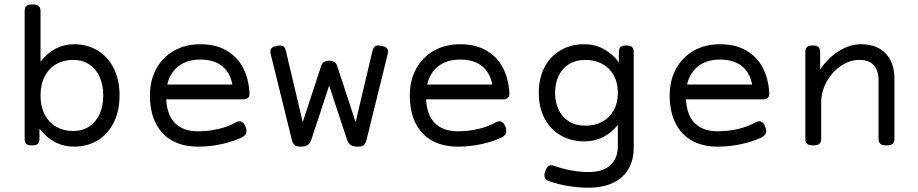

<svg xmlns="http://www.w3.org/2000/svg" viewBox="-20 -666 4237 886"><path d="M167 -613.8V-381.3Q230 -461.9 321.8 -461.9Q382.3 -461.9 429.9 -433.3Q477.5 -404.8 504.6 -351.3Q531.7 -297.9 531.7 -225.6Q531.7 -153.3 504.6 -99.9Q477.5 -46.4 429.9 -17.8Q382.3 10.7 321.8 10.7Q273.9 10.7 233.4 -10.7Q192.9 -32.2 162.1 -72.3V-26.9Q162.1 -9.8 154.8 -2.4Q147.5 4.9 128.4 4.9H127.4Q108.4 4.9 101.1 -2.4Q93.8 -9.8 93.8 -26.9V-613.8Q93.8 -630.9 101.8 -638.2Q109.9 -645.5 129.9 -645.5H130.9Q150.9 -645.5 158.9 -638.2Q167 -630.9 167 -613.8ZM167 -225.6Q167 -174.8 186.3 -137.7Q205.6 -100.6 239.5 -81.1Q273.4 -61.5 316.9 -61.5Q360.4 -61.5 391.8 -82.3Q423.3 -103 439.9 -140.4Q456.5 -177.7 456.5 -225.6Q456.5 -273.4 439.9 -310.8Q423.3 -348.1 391.8 -368.9Q360.4 -389.6 316.9 -389.6Q273.4 -389.6 239.5 -370.1Q205.6 -350.6 186.3 -313.5Q167 -276.4 167 -225.6Z M1131.3 -237.8Q1132.3 -221.7 1124.8 -214.6Q1117.2 -207.5 1100.6 -207.5H747.1Q750.5 -134.8 788.1 -97.4Q825.7 -60.1 894 -60.1Q942.9 -60.1 989.5 -71.3Q1036.1 -82.5 1069.8 -102.1Q1078.1 -106.4 1085 -106.4Q1094.2 -106.4 1101.8 -99.4Q1109.4 -92.3 1113.8 -79.1Q1117.2 -70.3 1117.2 -61.5Q1117.2 -42 1095.7 -31.7Q1056.2 -12.7 1002.4 -1Q948.7 10.7 894 10.7Q823.2 10.7 773.4 -17.6Q723.6 -45.9 697.8 -99.1Q671.9 -152.3 671.9 -225.6Q671.9 -295.4 701.4 -349.1Q731 -402.8 783.7 -432.4Q836.4 -461.9 903.8 -461.9Q974.6 -461.9 1024.4 -433.3Q1074.2 -404.8 1100.8 -354.5Q1127.4 -304.2 1131.3 -237.8ZM752 -275.9H1052.2Q1042 -331.5 1004.6 -361.3Q967.3 -391.1 903.8 -391.1Q843.3 -391.1 803.7 -360.6Q764.2 -330.1 752 -275.9Z M1770.5 -428.7Q1770.5 -421.9 1768.6 -414.6L1671.4 -21Q1667 -3.4 1658.4 3.7Q1649.9 10.7 1631.3 10.7Q1610.4 10.7 1598.6 3.2Q1586.9 -4.4 1581.5 -21L1499 -271L1416.5 -21Q1411.1 -4.4 1399.4 3.2Q1387.7 10.7 1366.7 10.7Q1348.1 10.7 1339.6 3.7Q1331.1 -3.4 1326.7 -21L1229.5 -414.6Q1227.5 -421.9 1227.5 -428.7Q1227.5 -439 1234.4 -445.1Q1241.2 -451.2 1256.8 -454.1Q1265.1 -456.1 1272.9 -456.1Q1284.2 -456.1 1290.3 -450.2Q1296.4 -444.3 1299.3 -431.2L1377 -102.5L1462.4 -362.8Q1470.2 -385.7 1499 -385.7Q1527.8 -385.7 1535.6 -362.8L1621.1 -102.5L1698.7 -431.2Q1701.7 -444.3 1707.8 -450.2Q1713.9 -456.1 1725.1 -456.1Q1732.9 -456.1 1741.2 -454.1Q1756.8 -451.2 1763.7 -445.1Q1770.5 -439 1770.5 -428.7Z M2330.6 -237.8Q2331.5 -221.7 2324 -214.6Q2316.4 -207.5 2299.8 -207.5H1946.3Q1949.7 -134.8 1987.3 -97.4Q2024.9 -60.1 2093.3 -60.1Q2142.1 -60.1 2188.7 -71.3Q2235.4 -82.5 2269 -102.1Q2277.3 -106.4 2284.2 -106.4Q2293.5 -106.4 2301 -99.4Q2308.6 -92.3 2313 -79.1Q2316.4 -70.3 2316.4 -61.5Q2316.4 -42 2294.9 -31.7Q2255.4 -12.7 2201.7 -1Q2147.9 10.7 2093.3 10.7Q2022.5 10.7 1972.7 -17.6Q1922.9 -45.9 1897 -99.1Q1871.1 -152.3 1871.1 -225.6Q1871.1 -295.4 1900.6 -349.1Q1930.2 -402.8 1982.9 -432.4Q2035.6 -461.9 2103 -461.9Q2173.8 -461.9 2223.6 -433.3Q2273.4 -404.8 2300 -354.5Q2326.7 -304.2 2330.6 -237.8ZM1951.2 -275.9H2251.5Q2241.2 -331.5 2203.9 -361.3Q2166.5 -391.1 2103 -391.1Q2042.5 -391.1 2002.9 -360.6Q1963.4 -330.1 1951.2 -275.9Z M2835.9 -378.9V-424.3Q2835.9 -441.4 2843.3 -448.7Q2850.6 -456.1 2869.6 -456.1H2870.6Q2889.6 -456.1 2897 -448.7Q2904.3 -441.4 2904.3 -424.3V14.6Q2904.3 72.8 2879.6 114.5Q2855 156.2 2808.1 178.2Q2761.2 200.2 2695.3 200.2Q2648.4 200.2 2600.6 192.1Q2552.7 184.1 2511.2 168.9Q2492.2 162.1 2492.2 143.1Q2492.2 135.3 2496.1 123.5Q2504.9 96.7 2523.9 96.7Q2529.3 96.7 2534.7 98.6Q2572.8 112.3 2614.7 120.1Q2656.7 127.9 2695.3 127.9Q2762.7 127.9 2796.9 95.9Q2831.1 64 2831.1 8.3V-89.8Q2770.5 -13.7 2676.3 -13.7Q2615.7 -13.7 2568.1 -40.8Q2520.5 -67.9 2493.4 -118.7Q2466.3 -169.4 2466.3 -237.8Q2466.3 -306.2 2493.4 -356.9Q2520.5 -407.7 2568.1 -434.8Q2615.7 -461.9 2676.3 -461.9Q2724.1 -461.9 2764.6 -440.4Q2805.2 -418.9 2835.9 -378.9ZM2541.5 -237.8Q2541.5 -193.4 2558.1 -158.9Q2574.7 -124.5 2606.2 -105.2Q2637.7 -85.9 2681.2 -85.9Q2724.6 -85.9 2758.5 -104Q2792.5 -122.1 2811.8 -156.5Q2831.1 -190.9 2831.1 -237.8Q2831.1 -284.7 2811.8 -319.1Q2792.5 -353.5 2758.5 -371.6Q2724.6 -389.6 2681.2 -389.6Q2637.7 -389.6 2606.2 -370.4Q2574.7 -351.1 2558.1 -316.7Q2541.5 -282.2 2541.5 -237.8Z M3529.8 -237.8Q3530.8 -221.7 3523.2 -214.6Q3515.6 -207.5 3499 -207.5H3145.5Q3148.9 -134.8 3186.5 -97.4Q3224.1 -60.1 3292.5 -60.1Q3341.3 -60.1 3387.9 -71.3Q3434.6 -82.5 3468.3 -102.1Q3476.6 -106.4 3483.4 -106.4Q3492.7 -106.4 3500.2 -99.4Q3507.8 -92.3 3512.2 -79.1Q3515.6 -70.3 3515.6 -61.5Q3515.6 -42 3494.1 -31.7Q3454.6 -12.7 3400.9 -1Q3347.2 10.7 3292.5 10.7Q3221.7 10.7 3171.9 -17.6Q3122.1 -45.9 3096.2 -99.1Q3070.3 -152.3 3070.3 -225.6Q3070.3 -295.4 3099.9 -349.1Q3129.4 -402.8 3182.1 -432.4Q3234.9 -461.9 3302.2 -461.9Q3373 -461.9 3422.9 -433.3Q3472.7 -404.8 3499.3 -354.5Q3525.9 -304.2 3529.8 -237.8ZM3150.4 -275.9H3450.7Q3440.4 -331.5 3403.1 -361.3Q3365.7 -391.1 3302.2 -391.1Q3241.7 -391.1 3202.1 -360.6Q3162.6 -330.1 3150.4 -275.9Z M4107.4 -302.7V-26.9Q4107.4 -9.8 4099.4 -2.4Q4091.3 4.9 4071.3 4.9H4070.3Q4050.3 4.9 4042.2 -2.4Q4034.2 -9.8 4034.2 -26.9V-295.4Q4034.2 -339.4 4012.5 -364.5Q3990.7 -389.6 3945.3 -389.6Q3903.3 -389.6 3862.5 -363Q3821.8 -336.4 3795.7 -290.8Q3769.5 -245.1 3769.5 -191.4V-26.9Q3769.5 -9.8 3761.5 -2.4Q3753.4 4.9 3733.4 4.9H3732.4Q3712.4 4.9 3704.3 -2.4Q3696.3 -9.8 3696.3 -26.9V-424.3Q3696.3 -441.4 3703.6 -448.7Q3710.9 -456.1 3730 -456.1H3731Q3750 -456.1 3757.3 -448.7Q3764.6 -441.4 3764.6 -424.3V-344.7Q3797.9 -396 3849.1 -429Q3900.4 -461.9 3952.6 -461.9Q4026.4 -461.9 4066.9 -419.4Q4107.4 -377 4107.4 -302.7Z"/></svg>

Font: Courier Prime Sans
Style: Regular
Weight: 400
Designer: Alan Dague-Greene
Foundry: Quote-Unquote Apps
Version: Version 3.020